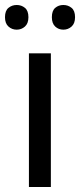

<svg xmlns="http://www.w3.org/2000/svg" viewBox="-31 -750 321 770"><path d="M173 0H85V-536H173ZM-11 -681Q-11 -707 3 -718.5Q17 -730 36 -730Q55 -730 69 -718.5Q83 -707 83 -681Q83 -656 69 -643.5Q55 -631 36 -631Q17 -631 3 -643.5Q-11 -656 -11 -681ZM177 -681Q177 -707 190.5 -718.5Q204 -730 223 -730Q242 -730 256 -718.5Q270 -707 270 -681Q270 -656 256 -643.5Q242 -631 223 -631Q204 -631 190.5 -643.5Q177 -656 177 -681Z"/></svg>

Font: Noto Sans Modi
Style: Regular
Weight: 400
Designer: Monotype Design Team
Foundry: Monotype Imaging Inc.
Version: Version 2.003; ttfautohint (v1.8.4.7-5d5b)